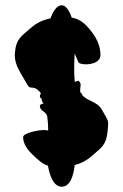

<svg xmlns="http://www.w3.org/2000/svg" viewBox="-20 -748 466 728"><path d="M162.4 -252.6C159.6 -254.2 154.3 -255 147.7 -255C119.9 -255 67.6 -242.2 67.6 -228.4C67.6 -200.9 86.4 -177.7 105.4 -159.8C125 -141.6 140.4 -126.5 161.9 -119.6C167.6 -86.2 181.6 -40 214.2 -40C248.1 -40 259.5 -88.1 263.3 -122.2C286.5 -128 308.3 -138.7 329.4 -157.8C360.4 -185.6 382.8 -195.1 387.8 -249.1C389 -263 390 -271.6 390 -278.3C390 -294 384.8 -298.8 366.1 -332.5C348.7 -363.2 315 -362.7 292.7 -386.1C291.6 -391.1 288.5 -394.8 284.7 -398.1C284 -400.6 283.7 -403.1 283.7 -405.5C283.7 -412.3 285.8 -419 285.8 -425.4C285.8 -430.3 284.6 -435.1 280.1 -439.5C275.7 -444.4 269.5 -439.9 263.6 -436.9C261.8 -455.6 261.2 -472.2 261.2 -488C261.2 -507.2 262.1 -525.3 263.1 -544.7C268.4 -533 276.5 -515.5 276.5 -514.1C276.5 -508.1 289.8 -504.1 305.8 -504.1C330.2 -504.1 360.9 -513.4 360.9 -538.9C360.9 -575 346 -606.2 318.8 -638.2C299 -661.8 279.9 -676.9 252 -681.1C243.4 -706.1 230.6 -728 214.2 -728C195 -728 180.7 -704.4 171.3 -678.1C144.3 -673 119 -662.2 94.8 -640.2C63.8 -612.4 41.5 -602.9 36.5 -548.9C36.2 -545.6 36 -542.3 36 -539.1C36 -498.4 60.4 -469.2 85.2 -424.5C95.2 -406.5 107.1 -427.5 132.1 -398.5C133.5 -396.9 134.5 -395.3 135.2 -393.6C132.8 -390.4 131.2 -386.7 131.2 -382C131.2 -378 134.1 -376 137.8 -374.5C138 -368.5 139.4 -359.2 145.9 -356.3C139.5 -353.9 131.2 -352.8 131.2 -346C131.2 -327 156.2 -325 159.2 -306C161.6 -287.8 162.5 -273.8 162.5 -260.7C162.5 -258 162.5 -255.3 162.4 -252.6Z"/></svg>

Font: Chromatic Etruscan
Style: Regular
Weight: 400
Version: Version 000.910